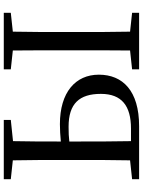

<svg xmlns="http://www.w3.org/2000/svg" viewBox="113 -886 773 1040"><g transform="rotate(-90 500.0 -366.5)"><path d="M255 -44C253 -142 253 -241 253 -339V-378C276 -381 302 -382 333 -382C458 -382 511 -324 511 -207C511 -94 446 -44 323 -44ZM370 -695V-733H49V-695L151 -684C153 -588 153 -491 153 -393V-339C153 -243 153 -145 151 -49L49 -38V0H336C528 0 615 -89 615 -218C615 -345 519 -429 347 -429C316 -429 285 -427 253 -424C253 -510 253 -597 255 -683ZM950 -695V-733H644V-695L746 -684C747 -588 747 -491 747 -393V-339C747 -241 747 -145 746 -49L644 -38V0H950V-38L848 -49C846 -146 846 -243 846 -339V-393C846 -491 846 -589 848 -684Z"/></g></svg>

Font: Noto Serif CJK JP Medium
Style: Regular
Weight: 500
Designer: Ryoko NISHIZUKA 西塚涼子 (kana & ideographs); Frank Grießhammer (Latin, Greek & Cyrillic); Wenlong ZHANG 张文龙 (bopomofo); San
Foundry: Adobe Systems Incorporated
Version: Version 1.000;PS 1;hotconv 16.6.53;makeotf.lib2.5.65590